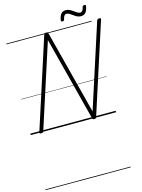

<svg xmlns="http://www.w3.org/2000/svg" viewBox="-298 -1672 1924 2603"><g transform="rotate(-15 664.0 -371.0)"><path d="M143 14Q115 14 122 -5L530 -1269Q534 -1279 540.5 -1283.5Q547 -1288 561 -1288Q574 -1288 580 -1284.5Q586 -1281 589 -1271L893 -93L1273 -1269Q1277 -1279 1284 -1283.5Q1291 -1288 1305 -1288Q1334 -1288 1327 -1269L919 -5Q916 5 909 9.5Q902 14 889 14Q877 14 871.5 10.5Q866 7 863 -3L558 -1184L177 -5Q173 5 166 9.5Q159 14 143 14ZM815 -1377Q793 -1377 796 -1399Q805 -1456 829 -1484.5Q853 -1513 895 -1513Q925 -1513 950 -1500.5Q975 -1488 997 -1471.5Q1019 -1455 1039 -1442.5Q1059 -1430 1080 -1430Q1098 -1430 1110.5 -1446Q1123 -1462 1130 -1495Q1133 -1515 1158 -1515Q1170 -1515 1174.5 -1510.5Q1179 -1506 1177 -1494Q1167 -1437 1143.5 -1408.5Q1120 -1380 1076 -1380Q1047 -1380 1022.5 -1392.5Q998 -1405 976 -1421.5Q954 -1438 933.5 -1450.5Q913 -1463 892 -1463Q874 -1463 861.5 -1447Q849 -1431 842 -1396Q840 -1386 833.5 -1381.5Q827 -1377 815 -1377ZM0 763H1198V773H0ZM0 -20H1198V0H0ZM0 -505H1198V-500H0ZM0 -1283H1198V-1273H0Z"/></g></svg>

Font: Playwrite NL Guides
Style: Regular
Weight: 400
Designer: Veronika Burian, José Scaglione
Foundry: TypeTogether
Version: Version 1.003